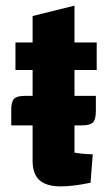

<svg xmlns="http://www.w3.org/2000/svg" viewBox="-20 -651 399 683"><path d="M245 -402V-310H321V-255Q321 -226 310.5 -215.5Q300 -205 271 -205H245V-108Q274 -103 310 -102L302 -1Q240 12 196 12Q145 12 120.5 -10Q96 -32 96 -79V-205H20V-260Q20 -289 30 -299.5Q40 -310 69 -310H96V-402H35V-500H96V-594L245 -631V-500H324V-402Z"/></svg>

Font: Changa SemiBold
Style: Regular
Weight: 600
Designer: Eduardo Rodriguez Tunni
Foundry: Eduardo Rodriguez Tunni
Version: Version 2.002; ttfautohint (v1.5) -l 8 -r 50 -G 150 -x 14 -H